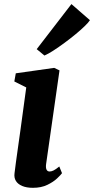

<svg xmlns="http://www.w3.org/2000/svg" viewBox="-20 -888 450 918"><path d="M137.5 10Q107 10 86.2 1.2Q65.5 -7.5 56 -23Q46.5 -38.5 49.5 -60Q52 -81.5 56.2 -112.5Q60.5 -143.5 66 -182.8Q71.5 -222 78 -268Q84.5 -314 91.2 -365Q98 -416 105.5 -470L48.5 -498.5L55.5 -537.5L239 -563.5L264.5 -551.5L200.5 -104Q198 -86 202.5 -77Q207 -68 217 -68Q226 -68 236.5 -73.2Q247 -78.5 263.5 -92L276.5 -60Q270.5 -51.5 252.8 -34.8Q235 -18 206 -4Q177 10 137.5 10ZM155.5 -653 321.5 -868.5 410 -791.5Q403.5 -781 385.2 -763.2Q367 -745.5 341.2 -724.2Q315.5 -703 288 -682.8Q260.5 -662.5 235.2 -646.2Q210 -630 192.5 -622.5Z"/></svg>

Font: Merriweather 28pt ExtraBold
Style: Italic
Weight: 800
Italic angle: -7.8°
Version: Version 2.101